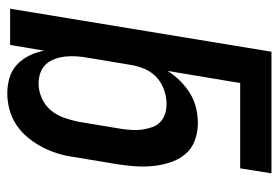

<svg xmlns="http://www.w3.org/2000/svg" viewBox="-142 -634 783 540"><g transform="rotate(90 250.0 -363.5)"><path d="M242 8Q219 8 197.5 1.5Q176 -5 160.5 -20Q145 -35 135.5 -54.5Q126 -74 122 -96L106 0H4L125 -735H467L453 -647H213L179 -443Q191 -462 207.5 -478.5Q224 -495 243 -506.5Q262 -518 283.5 -523Q305 -528 326 -528Q352 -528 375.5 -519Q399 -510 414 -491.5Q429 -473 436.5 -449.5Q444 -426 446.5 -401Q449 -376 447 -350Q445 -324 441 -299L421 -179Q418 -156 411 -133.5Q404 -111 393 -90Q382 -69 366.5 -50Q351 -31 330.5 -17.5Q310 -4 287 2Q264 8 242 8ZM215 -80Q235 -80 255.5 -89Q276 -98 290 -115Q304 -132 311 -152.5Q318 -173 322 -193L342 -313Q344 -328 345 -342.5Q346 -357 344 -371Q342 -385 337.5 -398.5Q333 -412 323.5 -421.5Q314 -431 300.5 -435.5Q287 -440 272 -440Q253 -440 232.5 -433Q212 -426 196.5 -411.5Q181 -397 173 -377.5Q165 -358 162 -339L142 -219Q139 -203 138 -187Q137 -171 138.5 -156Q140 -141 145 -126.5Q150 -112 160 -101Q170 -90 184.5 -85Q199 -80 215 -80Z"/></g></svg>

Font: Iosevka Curly Semibold
Style: Italic
Weight: 600
Italic angle: -9°
Monospace: yes
Designer: Belleve Invis
Foundry: Belleve Invis
Version: Version 22.1.2; ttfautohint (v1.8.4)